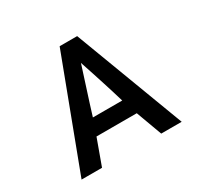

<svg xmlns="http://www.w3.org/2000/svg" viewBox="-173 -1018 1346 1292"><g transform="rotate(-30 500.0 -372.5)"><path d="M432 -798H568L889 53H730L656 -148H343L270 53H111ZM614 -271 588 -357Q579 -387 564 -433Q549 -479 535 -523Q518 -574 500 -629L414 -361L386 -271Z"/></g></svg>

Font: LINE Seed JP_TTF Bold
Style: Regular
Weight: 700
Designer: LINE & Fontrix & Fontworks
Version: Version 1.009